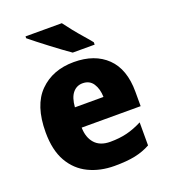

<svg xmlns="http://www.w3.org/2000/svg" viewBox="-141 -867 862 979"><g transform="rotate(-20 290.0 -378.0)"><path d="M297 -559Q410 -559 475.5 -495.5Q541 -432 541 -309V-231H221Q222 -177 250.5 -145Q279 -113 334 -113Q384 -113 424.5 -123Q465 -133 508 -155V-30Q470 -9 425 0.5Q380 10 313 10Q235 10 173 -20Q111 -50 75.5 -112Q40 -174 40 -271Q40 -417 111 -488Q182 -559 297 -559ZM302 -442Q270 -442 249 -417Q228 -392 224 -340H379Q378 -384 359 -413Q340 -442 302 -442ZM308 -766Q324 -744 346 -716.5Q368 -689 390.5 -663.5Q413 -638 428 -619V-606H309Q290 -619 263.5 -638.5Q237 -658 208 -680Q179 -702 153.5 -722Q128 -742 111 -756V-766Z"/></g></svg>

Font: Noto Sans Disp ExtBd
Style: Regular
Weight: 800
Designer: Monotype Design Team
Foundry: Monotype Imaging Inc.
Version: Version 2.000;GOOG;noto-source:20170915:90ef993387c0; ttfaut